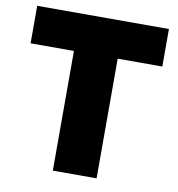

<svg xmlns="http://www.w3.org/2000/svg" viewBox="-82 -803 814 877"><g transform="rotate(10 325.5 -364.5)"><path d="M221 -555H20V-729H631V-555H424V0H221Z"/></g></svg>

Font: Mona Sans Black
Style: Regular
Weight: 900
Designer: Deni Anggara
Foundry: GitHub
Version: Version 2.000